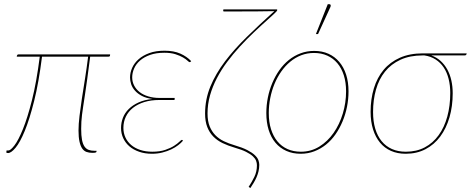

<svg xmlns="http://www.w3.org/2000/svg" viewBox="-20 -746 2304 939"><path d="M518.5 -480 518 -474Q517.5 -469 510 -469H421Q413 -406 406.8 -360.8Q400.5 -315.5 395.5 -282.5Q390.5 -249.5 387 -226.5Q383.5 -203.5 381.2 -185.2Q379 -167 378 -150.8Q377 -134.5 377 -115.5Q377 -83 381 -62.2Q385 -41.5 393.2 -29.5Q401.5 -17.5 413.8 -13Q426 -8.5 442 -8.5H452.5L451.5 -3.5Q451.5 -1.5 447.5 0Q443.5 1.5 431.5 1.5Q415.5 1.5 403 -3Q390.5 -7.5 382 -19.8Q373.5 -32 368.8 -53.2Q364 -74.5 364 -107.5Q364 -139 368.8 -178.5Q373.5 -218 380.5 -264Q387.5 -310 395.8 -361.5Q404 -413 411 -469H185.5Q169.5 -342 147 -252.2Q124.5 -162.5 101.2 -106Q78 -49.5 56.2 -23.5Q34.5 2.5 19.5 2.5Q11 2.5 11 -1L12 -10H21Q31.5 -10 50.8 -35Q70 -60 92.2 -114.8Q114.5 -169.5 136.5 -256.8Q158.5 -344 174.5 -469H62L62.5 -473Q63 -475.5 65 -477.8Q67 -480 71 -480Z M912 -444Q910 -442 907.5 -442Q904.5 -442 897 -449.2Q889.5 -456.5 875 -465Q860.5 -473.5 838.2 -480.8Q816 -488 783.5 -488Q743.5 -488 714 -477.5Q684.5 -467 665 -450Q645.5 -433 636 -411.2Q626.5 -389.5 626.5 -367.5Q626.5 -346.5 635.8 -328.2Q645 -310 662.2 -296.2Q679.5 -282.5 704.5 -274.8Q729.5 -267 760.5 -267H834.5L833.5 -257H759Q718 -257 685.5 -246.8Q653 -236.5 630.2 -218.5Q607.5 -200.5 595.5 -175.5Q583.5 -150.5 583.5 -121Q583.5 -95 593.5 -73.5Q603.5 -52 622 -36.5Q640.5 -21 666.5 -12.5Q692.5 -4 724.5 -4Q762 -4 788.2 -13Q814.5 -22 831.5 -33Q848.5 -44 857.5 -53Q866.5 -62 869.5 -62Q871 -62 873 -60L875 -58Q866 -47 851.2 -35.8Q836.5 -24.5 817 -15.2Q797.5 -6 773.8 0Q750 6 723 6Q688.5 6 660.5 -3.8Q632.5 -13.5 613 -30.2Q593.5 -47 582.8 -70Q572 -93 572 -120Q572 -146 581.2 -170Q590.5 -194 609.8 -213Q629 -232 657.8 -245Q686.5 -258 725.5 -262Q694.5 -266 673.8 -277Q653 -288 640 -302.8Q627 -317.5 621.5 -334.2Q616 -351 616 -367Q616 -391 626.5 -414.5Q637 -438 658 -456.5Q679 -475 710.5 -486.5Q742 -498 784.5 -498Q830 -498 862 -483.8Q894 -469.5 915 -447Z M1335.5 -695Q1335.5 -694 1334.5 -692.8Q1333.5 -691.5 1329.8 -687.5Q1326 -683.5 1318 -676Q1310 -668.5 1295.5 -655.5Q1259 -623 1222.8 -588.8Q1186.5 -554.5 1153 -518Q1119.5 -481.5 1090.8 -443Q1062 -404.5 1040.8 -363.8Q1019.5 -323 1007.2 -279.8Q995 -236.5 995 -191Q995 -154 1005.2 -128.5Q1015.5 -103 1033 -85Q1050.5 -67 1074.5 -55.5Q1098.5 -44 1126 -36Q1165.5 -24.5 1189.5 -12Q1213.5 0.5 1226.5 13Q1239.5 25.5 1243.8 37.5Q1248 49.5 1248 60Q1248 77.5 1244.2 92.5Q1240.5 107.5 1234.5 121.2Q1228.5 135 1220.8 147.8Q1213 160.5 1204.5 173.5L1196 168Q1211.5 144.5 1224 119Q1236.5 93.5 1236.5 62Q1236.5 51.5 1232.5 40.5Q1228.5 29.5 1216.8 18.5Q1205 7.5 1183.8 -3.2Q1162.5 -14 1127.5 -24Q1095 -33.5 1068.5 -46.2Q1042 -59 1023 -78.5Q1004 -98 993.5 -125.2Q983 -152.5 983 -190.5Q983 -260.5 1009 -323.2Q1035 -386 1080.5 -446Q1126 -506 1187.8 -566.2Q1249.5 -626.5 1321.5 -691.5Q1278.5 -690.5 1226.5 -690.2Q1174.5 -690 1121.5 -690H1075Q1071 -690 1071.5 -694L1072.5 -700H1335.5Z M1282.5 0ZM1451.5 -4Q1501 -4 1541.8 -29.2Q1582.5 -54.5 1611.5 -96Q1640.5 -137.5 1656.5 -190.5Q1672.5 -243.5 1672.5 -299Q1672.5 -343 1661.5 -377.8Q1650.5 -412.5 1630 -436.8Q1609.5 -461 1580.5 -474Q1551.5 -487 1515.5 -487Q1482.5 -487 1453.2 -475.8Q1424 -464.5 1399.5 -444.2Q1375 -424 1355.5 -396.2Q1336 -368.5 1322.5 -335.8Q1309 -303 1301.8 -266.8Q1294.5 -230.5 1294.5 -193Q1294.5 -149 1305.5 -114Q1316.5 -79 1336.8 -54.5Q1357 -30 1386 -17Q1415 -4 1451.5 -4ZM1450.5 6Q1411.5 6 1380.2 -8Q1349 -22 1327.2 -47.8Q1305.5 -73.5 1294 -110.2Q1282.5 -147 1282.5 -193Q1282.5 -231.5 1290 -269Q1297.5 -306.5 1311.8 -340.2Q1326 -374 1346.2 -402.8Q1366.5 -431.5 1392.5 -452.5Q1418.5 -473.5 1449.8 -485.2Q1481 -497 1516.5 -497Q1555.5 -497 1586.5 -483Q1617.5 -469 1639.2 -443.2Q1661 -417.5 1672.8 -381Q1684.5 -344.5 1684.5 -299Q1684.5 -261 1677 -223.5Q1669.5 -186 1655.2 -152Q1641 -118 1620.8 -89Q1600.5 -60 1574.5 -39Q1548.5 -18 1517.2 -6Q1486 6 1450.5 6ZM1525 -579.5 1583 -725.5H1591.5Q1595.5 -725.5 1597 -721.5Q1598.5 -717.5 1596 -712L1535.5 -579.5Z M2089.5 -475Q2115.5 -465.5 2135 -447.8Q2154.5 -430 2167.8 -405.8Q2181 -381.5 2187.5 -352Q2194 -322.5 2194 -290Q2194 -226 2178.2 -172Q2162.5 -118 2133 -78.2Q2103.5 -38.5 2060.8 -16.2Q2018 6 1964 6Q1924 6 1892.2 -8Q1860.5 -22 1838.5 -48.5Q1816.5 -75 1804.5 -113Q1792.5 -151 1792.5 -199.5Q1792.5 -261.5 1808.5 -314Q1824.5 -366.5 1856.2 -404.5Q1888 -442.5 1936 -463.8Q1984 -485 2048 -485H2262.5L2262 -483Q2261.5 -480 2259.5 -477.5Q2257.5 -475 2252 -475ZM2182 -291.5Q2182 -328.5 2174 -360.2Q2166 -392 2150 -416Q2134 -440 2110.2 -455.2Q2086.5 -470.5 2055.5 -475H2047.5Q1984.5 -475 1938.5 -453.8Q1892.5 -432.5 1862.8 -395.5Q1833 -358.5 1818.8 -307.8Q1804.5 -257 1804.5 -198.5Q1804.5 -152.5 1815.2 -116.5Q1826 -80.5 1846.5 -55.5Q1867 -30.5 1896.8 -17.2Q1926.5 -4 1965 -4Q2017 -4 2057.2 -25.2Q2097.5 -46.5 2125.2 -84.8Q2153 -123 2167.5 -175.8Q2182 -228.5 2182 -291.5Z"/></svg>

Font: Lato Hairline
Style: Italic
Weight: 100
Italic angle: -7°
Designer: Lukasz Dziedzic
Foundry: tyPoland Lukasz Dziedzic
Version: Version 2.007; 2014-02-27